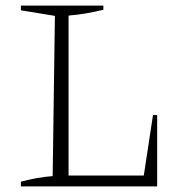

<svg xmlns="http://www.w3.org/2000/svg" viewBox="-20 -669 651 689"><path d="M529 -256H544V0H55V-17Q85 -25 113 -30Q141 -35 169 -37L177 -612L55 -632V-649H351V-634Q323 -627 291.5 -621.5Q260 -616 226 -613V-39H496Z"/></svg>

Font: Piazzolla Thin Thin
Style: Regular
Weight: 250
Version: Version 2.005